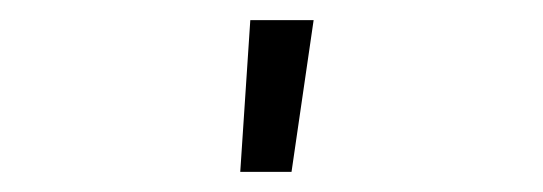

<svg xmlns="http://www.w3.org/2000/svg" viewBox="-20 -771 540 191"><path d="M219 -600 229 -751H292L270 -600Z"/></svg>

Font: Iosevka Fixed SS04 Light
Style: Regular
Weight: 300
Monospace: yes
Designer: Belleve Invis
Foundry: Belleve Invis
Version: Version 32.5.0